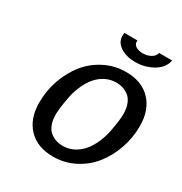

<svg xmlns="http://www.w3.org/2000/svg" viewBox="-168 -832 917 968"><g transform="rotate(30 290.0 -348.0)"><path d="M555.7 -708Q546.9 -662.1 500.2 -635Q453.6 -607.9 397 -607.9Q346.2 -607.9 311 -630.6Q275.9 -653.3 275.9 -691.9Q275.9 -696.3 277.8 -708H353.5Q353 -705.6 353 -701.2Q353 -684.1 369.1 -674.6Q385.3 -665 408.2 -665Q434.1 -665 454.8 -676.5Q475.6 -688 479.5 -708ZM183.1 -179.7Q183.1 -145.5 193.1 -120.4Q203.1 -95.2 220 -82.8Q236.8 -70.3 254.2 -64.7Q271.5 -59.1 290.5 -59.1Q346.2 -59.1 388.7 -97.2Q416.5 -121.6 436.3 -162.1Q456.1 -202.6 464.1 -243.9Q472.2 -285.2 475.1 -310.8Q478 -336.4 478 -350.1Q478 -384.3 468 -409.4Q458 -434.6 441.2 -447.3Q424.3 -460 407 -465.6Q389.6 -471.2 370.6 -471.2Q314.5 -471.2 272 -433.1Q244.1 -408.7 224.4 -367.9Q204.6 -327.1 196.8 -285.9Q189 -244.6 186 -219.2Q183.1 -193.8 183.1 -179.7ZM81.1 -190.9Q81.1 -259.3 103.5 -323Q126 -386.7 165 -435.3Q204.1 -483.9 261.5 -512.9Q318.8 -542 384.3 -542Q476.1 -542 528.1 -487.5Q580.1 -433.1 580.1 -338.9Q580.1 -270.5 557.6 -206.8Q535.2 -143.1 496.1 -94.5Q457 -45.9 399.7 -16.8Q342.3 12.2 276.9 12.2Q185.1 12.2 133.1 -42.2Q81.1 -96.7 81.1 -190.9Z"/></g></svg>

Font: Aurulent Sans
Style: Italic
Weight: 400
Italic angle: -11°
Version: Version 2007.05.04